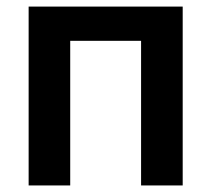

<svg xmlns="http://www.w3.org/2000/svg" viewBox="-20 -566 645 586"><path d="M537.6 -545.9V0H410.6V-441.4H194.3V0H67.4V-545.9Z"/></svg>

Font: Inter-SemiBold
Style: Regular
Weight: 600
Designer: Rasmus Andersson
Foundry: rsms
Version: Version 4.000;git-a52131595